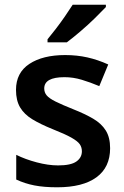

<svg xmlns="http://www.w3.org/2000/svg" viewBox="-20 -786 529 816"><path d="M448 -156Q448 -75 390 -32.5Q332 10 223 10Q167 10 126 2Q85 -6 49 -23V-128Q87 -109 136 -96Q185 -83 227 -83Q281 -83 304.5 -99.5Q328 -116 328 -143Q328 -160 319 -173Q310 -186 283.5 -201Q257 -216 204 -237Q152 -258 117.5 -279Q83 -300 65.5 -329.5Q48 -359 48 -404Q48 -477 105 -514.5Q162 -552 257 -552Q307 -552 351.5 -542Q396 -532 440 -512L402 -420Q364 -436 327.5 -447Q291 -458 254 -458Q168 -458 168 -410Q168 -393 178.5 -380.5Q189 -368 216 -354.5Q243 -341 293 -321Q341 -302 376 -281.5Q411 -261 429.5 -231.5Q448 -202 448 -156ZM430 -756Q413 -738 383.5 -709Q354 -680 321 -652Q288 -624 264 -606H182V-619Q197 -637 217 -663Q237 -689 256 -716.5Q275 -744 289 -766H430Z"/></svg>

Font: Noto Sans New Tai Lue Semibold
Style: Regular
Weight: 400
Designer: Monotype Design Team
Foundry: Monotype Imaging Inc.
Version: Version 2.004; ttfautohint (v1.8.4.7-5d5b)